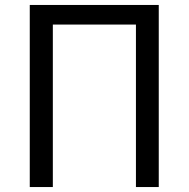

<svg xmlns="http://www.w3.org/2000/svg" viewBox="-20 -754 760 774"><path d="M100 0H193V-655H528V0H620V-734H100Z"/></svg>

Font: Microsoft YaHei
Style: Regular
Weight: 400
Designer: Ryoko NISHIZUKA 西塚涼子 (kana, bopomofo & ideographs); Paul D. Hunt (Latin, Greek & Cyrillic); Sandoll Communications 산돌커뮤니
Foundry: Adobe
Version: Version 2.001;hotconv 1.0.111;makeotfexe 2.5.65597